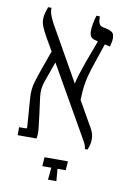

<svg xmlns="http://www.w3.org/2000/svg" viewBox="-93 -702 621 946"><g transform="rotate(10 218.0 -228.5)"><path d="M31 0V-40H65Q72 -40 70 -52L60 -187Q56 -234 67 -270Q78 -306 93 -349L124 -435L85 -503Q71 -528 63 -547.5Q55 -567 55 -586Q55 -603 60.5 -620Q66 -637 69 -647H86V-643Q86 -625 93.5 -606.5Q101 -588 109 -573L264 -299Q268 -320 277.5 -350Q287 -380 297 -408L340 -524L331 -526Q309 -531 303 -541.5Q297 -552 297 -568Q297 -584 300.5 -604.5Q304 -625 311 -647H328V-643Q328 -624 333 -612Q338 -600 352 -597L378 -591Q388 -589 399 -581.5Q410 -574 410 -551Q410 -541 408 -531Q406 -521 403 -509L376 -515L332 -384Q319 -344 313 -307.5Q307 -271 306 -225L356 -137Q371 -112 379 -97Q387 -82 390.5 -70Q394 -58 394 -42Q394 -28 390.5 -14.5Q387 -1 382 10H369Q368 -3 362 -15.5Q356 -28 342 -52L152 -385L144 -363Q128 -319 115 -282Q102 -245 107 -206L119 -115Q122 -90 126 -55Q130 -20 125 0ZM216 190 222 129H177L180 84H297L294 129H253L258 190Z"/></g></svg>

Font: Noto Serif Hebrew ExtraCondensed
Style: Regular
Weight: 400
Width: 2
Designer: Monotype Design Team
Foundry: Monotype Imaging Inc.
Version: Version 2.004; ttfautohint (v1.8.4.7-5d5b)